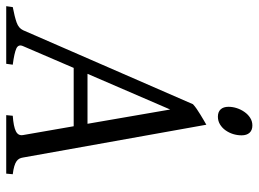

<svg xmlns="http://www.w3.org/2000/svg" viewBox="-144 -704 831 617"><g transform="rotate(90 271.5 -395.5)"><path d="M181.2 -216.8 111.3 -54.2Q104.5 -39.1 118.9 -32.5Q133.3 -25.9 170.9 -21L168 0H-17.1L-14.2 -21Q16.6 -26.9 35.2 -33.4Q53.7 -40 60.1 -54.2L297.9 -600.1Q304.2 -606 313 -612.1Q321.8 -618.2 331.1 -623.8Q340.3 -629.4 348.9 -634.5Q357.4 -639.6 363.8 -643.1L469.2 -54.2Q470.2 -47.4 472.9 -42.2Q475.6 -37.1 481.4 -33Q487.3 -28.8 497.3 -25.9Q507.3 -22.9 522.9 -21L521 0H333L335 -21Q369.6 -23.4 384.8 -31Q399.9 -38.6 397 -54.2L368.7 -216.8ZM360.8 -261.2 314.9 -526.9 200.2 -261.2ZM397.9 -756.3Q397.9 -742.7 393.8 -729.2Q389.6 -715.8 381.8 -704.8Q374 -693.8 362.8 -687Q351.6 -680.2 337.9 -680.2Q322.8 -680.2 314.5 -689Q306.2 -697.8 306.2 -714.4Q306.2 -727.5 310.5 -741Q314.9 -754.4 322.8 -765.6Q330.6 -776.9 341.6 -783.9Q352.5 -791 366.2 -791Q381.3 -791 389.6 -782Q397.9 -772.9 397.9 -756.3Z"/></g></svg>

Font: Gentium Plus APac
Style: Italic
Weight: 400
Italic angle: -8°
Designer: J. Victor Gaultney, Annie Olsen, Iska Routamaa, Becca Hirsbrunner
Foundry: SIL International
Version: Version 5.000